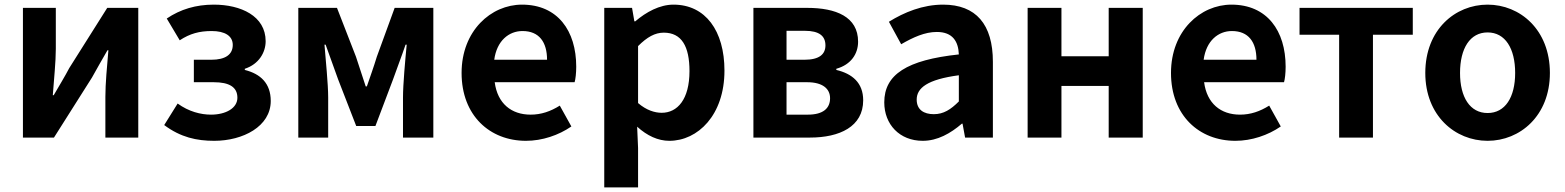

<svg xmlns="http://www.w3.org/2000/svg" viewBox="-20 -594 6756 829"><path d="M79 0H213L377 -259C395 -292 425 -344 444 -377H448C442 -307 435 -233 435 -176V0H577V-560H443L279 -300C262 -267 231 -216 212 -183H208C213 -252 221 -327 221 -383V-560H79Z M905 14C1029 14 1149 -48 1149 -158C1149 -234 1105 -275 1037 -292V-297C1098 -317 1127 -368 1127 -416C1127 -525 1020 -574 903 -574C826 -574 759 -554 700 -514L756 -420C800 -449 841 -460 894 -460C951 -460 985 -439 985 -400C985 -359 954 -336 892 -336H817V-239H903C970 -239 1005 -218 1005 -172C1005 -127 955 -99 891 -99C847 -99 795 -112 747 -147L689 -54C760 -1 829 14 905 14Z M1268 0H1397V-173C1397 -230 1386 -339 1381 -401H1386C1402 -355 1424 -297 1440 -251L1518 -50H1601L1677 -251C1693 -297 1715 -353 1731 -401H1736C1730 -339 1720 -230 1720 -173V0H1851V-560H1684L1607 -349C1593 -303 1578 -262 1564 -221H1559C1546 -262 1532 -303 1517 -349L1435 -560H1268Z M2251 14C2321 14 2392 -10 2447 -48L2397 -138C2357 -113 2317 -99 2271 -99C2188 -99 2128 -147 2116 -239H2461C2465 -252 2468 -279 2468 -306C2468 -461 2388 -574 2234 -574C2100 -574 1973 -461 1973 -279C1973 -95 2095 14 2251 14ZM2114 -336C2125 -418 2177 -460 2236 -460C2308 -460 2342 -412 2342 -336Z M2589 215H2735V45L2731 -47C2774 -8 2821 14 2870 14C2993 14 3108 -97 3108 -289C3108 -461 3026 -574 2888 -574C2828 -574 2770 -542 2723 -502H2719L2709 -560H2589ZM2837 -107C2807 -107 2771 -118 2735 -149V-395C2774 -434 2808 -453 2846 -453C2923 -453 2957 -394 2957 -287C2957 -165 2905 -107 2837 -107Z M3233 0H3477C3605 0 3707 -47 3707 -161C3707 -237 3659 -276 3591 -292V-297C3655 -315 3685 -362 3685 -414C3685 -522 3589 -560 3465 -560H3233ZM3376 -336V-461H3455C3518 -461 3544 -438 3544 -398C3544 -360 3518 -336 3453 -336ZM3376 -99V-239H3465C3533 -239 3564 -210 3564 -170C3564 -127 3535 -99 3468 -99Z M3964 14C4028 14 4084 -18 4133 -60H4136L4147 0H4267V-327C4267 -489 4194 -574 4052 -574C3964 -574 3884 -541 3818 -500L3871 -403C3923 -433 3973 -456 4025 -456C4094 -456 4118 -414 4120 -359C3895 -335 3798 -272 3798 -152C3798 -57 3864 14 3964 14ZM4012 -101C3969 -101 3938 -120 3938 -164C3938 -214 3984 -251 4120 -269V-156C4085 -121 4054 -101 4012 -101Z M4417 0H4563V-223H4767V0H4914V-560H4767V-351H4563V-560H4417Z M5314 14C5384 14 5455 -10 5510 -48L5460 -138C5420 -113 5380 -99 5334 -99C5251 -99 5191 -147 5179 -239H5524C5528 -252 5531 -279 5531 -306C5531 -461 5451 -574 5297 -574C5163 -574 5036 -461 5036 -279C5036 -95 5158 14 5314 14ZM5177 -336C5188 -418 5240 -460 5299 -460C5371 -460 5405 -412 5405 -336Z M5762 0H5908V-444H6080V-560H5591V-444H5762Z M6403 14C6543 14 6672 -94 6672 -279C6672 -466 6543 -574 6403 -574C6263 -574 6134 -466 6134 -279C6134 -94 6263 14 6403 14ZM6403 -106C6327 -106 6284 -174 6284 -279C6284 -385 6327 -454 6403 -454C6479 -454 6522 -385 6522 -279C6522 -174 6479 -106 6403 -106Z"/></svg>

Font: Noto Sans Mono CJK JP Bold
Style: Regular
Weight: 700
Designer: Ryoko NISHIZUKA (kana & ideographs); Paul D. Hunt (Latin, Greek & Cyrillic); Wenlong ZHANG (bopomofo); Sandoll Communica
Foundry: Adobe Systems Incorporated
Version: Version 1.004;PS 1.004;hotconv 1.0.82;makeotf.lib2.5.63406